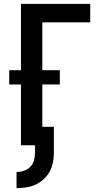

<svg xmlns="http://www.w3.org/2000/svg" viewBox="-20 -755 540 998"><path d="M66 223V139Q86 139 105 132.5Q124 126 137.5 112Q151 98 156.5 78.5Q162 59 162 39V0H89V-316H28V-390H89V-735H449V-639H200V-390H291V-316H200V-96H260V39Q260 64 255 89.5Q250 115 238 137Q226 159 207 176.5Q188 194 165 204.5Q142 215 116.5 219Q91 223 66 223Z"/></svg>

Font: Iosevka Term Curly
Style: Bold
Weight: 700
Designer: Belleve Invis
Foundry: Belleve Invis
Version: Version 32.3.0